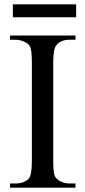

<svg xmlns="http://www.w3.org/2000/svg" viewBox="-20 -860 391 880"><path d="M326 -19V0H26V-19H50Q93 -19 114 -44Q126 -62 126 -123V-574Q126 -626 119 -643Q114 -657 98 -665Q76 -678 50 -678H26V-697H326V-678H300Q257 -678 238 -652Q224 -636 224 -574V-123Q224 -70 231 -53Q237 -41 253 -31Q275 -19 300 -19ZM329 -781H39V-840H329Z"/></svg>

Font: MM Taunggyi
Style: Regular
Weight: 400
Designer: Khon Soe Zaw Thu
Version: Version 1.00 July 18, 2016, initial release